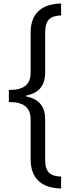

<svg xmlns="http://www.w3.org/2000/svg" viewBox="-20 -820 404 1084"><path d="M325 244V177C264 175 235 152 235 83V-145C235 -217 202 -261 129 -275V-281C201 -295 235 -338 235 -411V-638C235 -707 264 -731 325 -733V-800C222 -799 153 -749 153 -638V-411C153 -339 111 -312 30 -312V-244C111 -244 153 -216 153 -144V80C153 192 221 243 325 244Z"/></svg>

Font: Noto Sans Malayalam Condensed
Style: Regular
Weight: 400
Width: 3
Designer: Jelle Bosma - Monotype Design Team
Foundry: Monotype Imaging Inc.
Version: Version 2.104